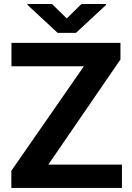

<svg xmlns="http://www.w3.org/2000/svg" viewBox="-20 -921 647 941"><path d="M577.6 -114.3V0H35.6V-84L391.1 -596.2H36.1V-710.9H570.3V-629.4L216.8 -114.3ZM234.9 -901.4 307.1 -830.6 379.4 -901.4H499.5V-896.5L352.1 -759.8H262.7L114.7 -897V-901.4Z"/></svg>

Font: Vazirmatn RD
Style: Bold
Weight: 700
Designer: Saber Rastikerdar
Foundry: Saber Rastikerdar
Version: Version 32.102